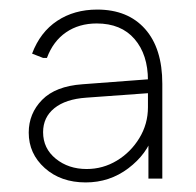

<svg xmlns="http://www.w3.org/2000/svg" viewBox="-20 -733 409 401"><path d="M159 -352Q107 -352 73.5 -382Q40 -412 40 -456Q40 -496 68 -524.5Q96 -553 152 -557L298 -568V-539L160 -529Q117 -526 93.5 -507Q70 -488 70 -457Q70 -423 96.5 -401.5Q123 -380 161 -380Q195 -380 224 -397.5Q253 -415 271 -444.5Q289 -474 289 -509V-565Q289 -619 261 -651.5Q233 -684 182 -684Q145 -684 118 -665.5Q91 -647 78 -612H70L47 -621Q64 -666 99.5 -689.5Q135 -713 183 -713Q247 -713 283 -672.5Q319 -632 319 -558V-360H290V-461L300 -452Q287 -411 248 -381.5Q209 -352 159 -352Z"/></svg>

Font: Fustat ExtraLight
Style: Regular
Weight: 250
Designer: Mohamed Gaber, Khaled Hosny, Laura Garcia Mut
Foundry: Kief Type Foundry, Alif Type Foundry, Hard Type Foundry
Version: Version 1.007